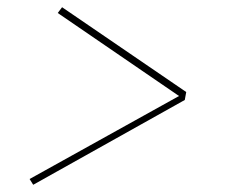

<svg xmlns="http://www.w3.org/2000/svg" viewBox="-20 -606 640 532"><path d="M72 -94 62 -110 476 -340 140 -570 152 -586 496 -351 492 -329Z"/></svg>

Font: Iosevka Etoile Thin
Style: Italic
Weight: 100
Italic angle: -9°
Designer: Belleve Invis
Foundry: Belleve Invis
Version: Version 22.1.2; ttfautohint (v1.8.4)